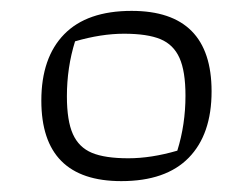

<svg xmlns="http://www.w3.org/2000/svg" viewBox="-20 -625 437 353"><path d="M56 -440Q56 -519 98 -562Q140 -605 222 -605Q369 -605 369 -457Q369 -378 327 -335Q285 -292 203 -292Q56 -292 56 -440ZM306 -348Q321 -396 321 -449Q321 -494 310 -518.5Q299 -543 275 -553Q251 -563 208 -563Q166 -563 118 -549Q103 -501 103 -448Q103 -403 114 -378.5Q125 -354 149 -344Q173 -334 216 -334Q258 -334 306 -348Z"/></svg>

Font: Athiti Light
Style: Regular
Weight: 300
Designer: CadsonDemak Team
Foundry: CadsonDemak
Version: Version 1.033